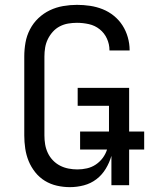

<svg xmlns="http://www.w3.org/2000/svg" viewBox="-20 -763 640 791"><path d="M268 8Q241 8 214.5 2Q188 -4 165 -18Q142 -32 125 -53.5Q108 -75 98 -99.5Q88 -124 84 -151Q80 -178 80 -205V-530Q80 -559 85 -587.5Q90 -616 103.5 -642Q117 -668 138 -688Q159 -708 185 -720.5Q211 -733 240 -738Q269 -743 297 -743Q324 -743 351 -739Q378 -735 403 -725Q428 -715 449 -698Q470 -681 484.5 -658.5Q499 -636 506.5 -609.5Q514 -583 514 -557V-555H431V-556Q431 -581 420.5 -604Q410 -627 390.5 -642.5Q371 -658 346.5 -663.5Q322 -669 297 -669Q279 -669 261 -666Q243 -663 226.5 -654.5Q210 -646 197.5 -632Q185 -618 177 -601.5Q169 -585 166 -567Q163 -549 163 -530V-205Q163 -186 166 -168Q169 -150 177 -133Q185 -116 198 -102.5Q211 -89 227.5 -80.5Q244 -72 262.5 -68.5Q281 -65 299 -65Q319 -65 338.5 -69.5Q358 -74 374.5 -85Q391 -96 403 -112Q415 -128 421 -147H310V-221H429V-327H300V-401H512V-221H574V-147H512V0H439V-121Q431 -93 415.5 -67.5Q400 -42 377 -24.5Q354 -7 325.5 0.5Q297 8 268 8Z"/></svg>

Font: Iosevka Fixed Extended
Style: Regular
Weight: 400
Width: 7
Monospace: yes
Designer: Belleve Invis
Foundry: Belleve Invis
Version: Version 24.1.1; ttfautohint (v1.8.4)